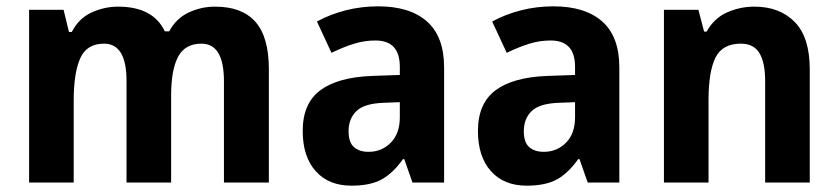

<svg xmlns="http://www.w3.org/2000/svg" viewBox="-20 -577 2649 607"><path d="M660 -556Q745 -556 787.5 -508Q830 -460 830 -358V0H688V-320Q688 -439 617 -439Q565 -439 543 -397.5Q521 -356 521 -275V0H380V-321Q380 -439 309 -439Q254 -439 233.5 -392.5Q213 -346 213 -259V0H72V-546H181L198 -476H207Q229 -519 269.5 -537.5Q310 -556 353 -556Q464 -556 501 -478H515Q537 -519 576.5 -537.5Q616 -556 660 -556Z M1175 -557Q1276 -557 1330 -509Q1384 -461 1384 -364V0H1284L1258 -74H1254Q1223 -30 1187 -10Q1151 10 1091 10Q1019 10 978 -36Q937 -82 937 -163Q937 -250 992.5 -291.5Q1048 -333 1157 -337L1244 -340V-366Q1244 -449 1167 -449Q1132 -449 1098.5 -438.5Q1065 -428 1028 -410L982 -509Q1024 -532 1073.5 -544.5Q1123 -557 1175 -557ZM1193 -252Q1132 -250 1107 -226Q1082 -202 1082 -162Q1082 -127 1099 -112Q1116 -97 1145 -97Q1187 -97 1215.5 -126Q1244 -155 1244 -206V-254Z M1729 -557Q1830 -557 1884 -509Q1938 -461 1938 -364V0H1838L1812 -74H1808Q1777 -30 1741 -10Q1705 10 1645 10Q1573 10 1532 -36Q1491 -82 1491 -163Q1491 -250 1546.5 -291.5Q1602 -333 1711 -337L1798 -340V-366Q1798 -449 1721 -449Q1686 -449 1652.5 -438.5Q1619 -428 1582 -410L1536 -509Q1578 -532 1627.5 -544.5Q1677 -557 1729 -557ZM1747 -252Q1686 -250 1661 -226Q1636 -202 1636 -162Q1636 -127 1653 -112Q1670 -97 1699 -97Q1741 -97 1769.5 -126Q1798 -155 1798 -206V-254Z M2365 -556Q2445 -556 2492.5 -507.5Q2540 -459 2540 -358V0H2399V-321Q2399 -379 2381 -409Q2363 -439 2322 -439Q2264 -439 2242 -395Q2220 -351 2220 -260V0H2079V-546H2188L2206 -477H2214Q2237 -519 2278 -537.5Q2319 -556 2365 -556Z"/></svg>

Font: Noto Sans Tamil SemiCondensed
Style: Bold
Weight: 700
Width: 4
Designer: Jelle Bosma - Monotype Design Team
Foundry: Monotype Imaging Inc.
Version: Version 2.004; ttfautohint (v1.8.4.7-5d5b)